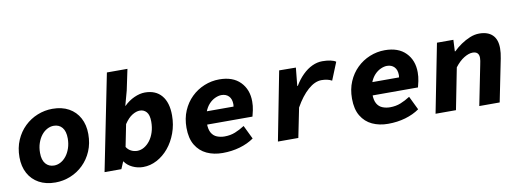

<svg xmlns="http://www.w3.org/2000/svg" viewBox="-57 -1028 3715 1371"><g transform="rotate(-10 1800.0 -343.0)"><path d="M255 12Q186 12 136 -15.5Q86 -43 59 -93Q32 -143 32 -210Q32 -278 56 -333.5Q80 -389 121 -428.5Q162 -468 214.5 -489Q267 -510 323 -510Q392 -510 441.5 -482.5Q491 -455 518 -405Q545 -355 545 -288Q545 -220 521.5 -165Q498 -110 457 -70Q416 -30 363.5 -9Q311 12 255 12ZM266 -109Q291 -109 314 -121.5Q337 -134 355 -157Q373 -180 384 -212.5Q395 -245 395 -283Q395 -335 372.5 -362Q350 -389 311 -389Q287 -389 263.5 -376.5Q240 -364 222 -341Q204 -318 193 -286Q182 -254 182 -215Q182 -163 205 -136Q228 -109 266 -109Z M891 12Q850 12 813.5 -5.5Q777 -23 758 -52H756L734 0H612L752 -698H901L869 -546L840 -440H842Q875 -473 916 -491.5Q957 -510 994 -510Q1072 -510 1114.5 -459.5Q1157 -409 1157 -316Q1157 -248 1135 -188Q1113 -128 1076 -83.5Q1039 -39 991 -13.5Q943 12 891 12ZM869 -109Q895 -109 919 -123Q943 -137 962 -162Q981 -187 992 -221.5Q1003 -256 1003 -297Q1003 -346 984 -367.5Q965 -389 936 -389Q910 -389 880.5 -371Q851 -353 823 -311L791 -151Q804 -130 825 -119.5Q846 -109 869 -109Z M1467 12Q1403 12 1352.5 -11.5Q1302 -35 1272.5 -84Q1243 -133 1243 -210Q1243 -278 1266.5 -333Q1290 -388 1330.5 -427.5Q1371 -467 1423.5 -488.5Q1476 -510 1533 -510Q1631 -510 1684.5 -455.5Q1738 -401 1738 -314Q1738 -282 1731.5 -251Q1725 -220 1721 -207H1354L1370 -301H1637L1596 -279Q1598 -288 1600 -297.5Q1602 -307 1602 -317Q1602 -356 1582 -376.5Q1562 -397 1529 -397Q1508 -397 1483.5 -386Q1459 -375 1438.5 -353Q1418 -331 1405 -297Q1392 -263 1392 -216Q1392 -172 1406.5 -147Q1421 -122 1446.5 -112Q1472 -102 1501 -102Q1543 -102 1578 -116Q1613 -130 1647 -152L1695 -53Q1651 -22 1592.5 -5Q1534 12 1467 12Z M1869 0 1966 -499 2087 -498 2074 -367H2078Q2104 -411 2137 -443.5Q2170 -476 2206.5 -493Q2243 -510 2280 -510Q2313 -510 2339 -504.5Q2365 -499 2378 -489L2326 -361Q2310 -370 2291 -374Q2272 -378 2251 -378Q2203 -378 2153 -334Q2103 -290 2060 -213L2017 0Z M2667 12Q2603 12 2552.5 -11.5Q2502 -35 2472.5 -84Q2443 -133 2443 -210Q2443 -278 2466.5 -333Q2490 -388 2530.5 -427.5Q2571 -467 2623.5 -488.5Q2676 -510 2733 -510Q2831 -510 2884.5 -455.5Q2938 -401 2938 -314Q2938 -282 2931.5 -251Q2925 -220 2921 -207H2554L2570 -301H2837L2796 -279Q2798 -288 2800 -297.5Q2802 -307 2802 -317Q2802 -356 2782 -376.5Q2762 -397 2729 -397Q2708 -397 2683.5 -386Q2659 -375 2638.5 -353Q2618 -331 2605 -297Q2592 -263 2592 -216Q2592 -172 2606.5 -147Q2621 -122 2646.5 -112Q2672 -102 2701 -102Q2743 -102 2778 -116Q2813 -130 2847 -152L2895 -53Q2851 -22 2792.5 -5Q2734 12 2667 12Z M3012 0 3110 -498H3229L3225 -415H3229Q3253 -439 3284.5 -460.5Q3316 -482 3350 -496Q3384 -510 3418 -510Q3480 -510 3513.5 -477.5Q3547 -445 3547 -381Q3547 -365 3545 -346Q3543 -327 3539 -308L3477 0H3329L3387 -290Q3390 -305 3392 -316.5Q3394 -328 3394 -338Q3394 -361 3382.5 -372.5Q3371 -384 3348 -384Q3320 -384 3285.5 -363Q3251 -342 3219 -300L3160 0Z"/></g></svg>

Font: Source Code Pro ExtraBold
Style: Italic
Weight: 800
Italic angle: -11°
Monospace: yes
Designer: Paul D. Hunt, Teo Tuominen
Foundry: Adobe Systems Incorporated
Version: Version 1.016;hotconv 1.0.116;makeotfexe 2.5.65601